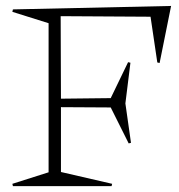

<svg xmlns="http://www.w3.org/2000/svg" viewBox="-20 -632 609 652"><path d="M23.9 -600.1 561 -611.8 522 -418 514.2 -419.9 491.2 -575.2 186 -577.1 187 -296.9 356 -298.8 415 -420.9 422.9 -418.9 405.8 -280.8 424.8 -147 417 -145 356 -267.1 187 -268.1V-47.9L360.8 -7.8L358.9 0H23.9L22 -7.8L145 -46.9V-553.2L22 -591.8Z"/></svg>

Font: Halibut Thin
Style: Regular
Weight: 250
Designer: Matteo Maggi
Foundry: Collletttivo
Version: Version 3.080 | FøM Fix